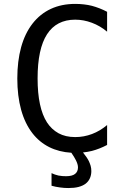

<svg xmlns="http://www.w3.org/2000/svg" viewBox="-20 -762 642 975"><path d="M361.8 -662.1Q314.5 -662.1 278.6 -643.6Q242.7 -625 218.8 -587.9Q170.9 -513.7 170.9 -363.8Q170.9 -214.4 218.8 -140.1Q241.7 -105 277.1 -85.4Q312.5 -65.9 362.3 -65.9Q405.8 -65.9 447.3 -81.5Q487.8 -96.7 523.9 -127V-25.9Q485.8 -5.9 446.8 4.4Q436 6.8 424.6 9Q413.1 11.2 401.4 12.2Q421.4 36.6 431.2 56.2Q436.5 67.4 440.2 79.8Q443.8 92.3 443.8 106.9Q443.8 126.5 436.5 143.1Q429.2 159.7 414.6 170.9Q400.4 181.6 378.9 187.3Q357.4 192.9 327.1 192.9Q305.7 192.9 284.7 189.9Q262.2 187 241.7 181.2V117.2Q250 121.1 258.8 124.3Q267.6 127.4 276.9 129.4Q286.1 131.3 296.6 132.1Q307.1 132.8 315.4 132.8Q346.7 132.8 361.3 121.1Q376 109.4 376 87.9Q376 72.3 365.2 51.3Q357.4 35.6 342.3 13.7Q279.3 9.8 229.7 -15.1Q180.2 -40 145 -85Q106.4 -134.8 87.2 -204.8Q67.9 -274.9 67.9 -363.3Q67.9 -451.7 87.2 -522Q106.4 -592.3 145.5 -642.6Q183.6 -691.4 238 -716.8Q292.5 -742.2 362.3 -742.2Q384.3 -742.2 406 -739.7Q427.7 -737.3 446.8 -732.4Q465.3 -727.5 485.4 -719.7Q505.4 -711.9 523.9 -702.1V-601.1Q488.3 -630.9 446.3 -646.5Q425.3 -654.3 404.5 -658.2Q383.8 -662.1 361.8 -662.1Z"/></svg>

Font: Hack
Style: Regular
Weight: 400
Monospace: yes
Designer: Christopher Simpkins
Foundry: Christopher Simpkins
Version: Version 2.019; ttfautohint (v1.4.1) -l 4 -r 80 -G 350 -x 0 -